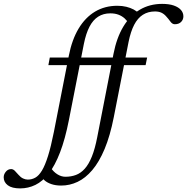

<svg xmlns="http://www.w3.org/2000/svg" viewBox="-202 -730 989 1014"><path d="M575 -426 567 -386H53.5L61 -426ZM161.5 -436Q178 -520.5 213.2 -579.2Q248.5 -638 300.2 -668.8Q352 -699.5 417.5 -699.5Q443.5 -699.5 465 -694.2Q486.5 -689 503.8 -679.8Q521 -670.5 532.5 -658L479.5 -603.5Q470 -620.5 456 -633Q442 -645.5 423.5 -652.5Q405 -659.5 380.5 -659.5Q344 -659.5 316.5 -642Q289 -624.5 270.5 -588.8Q252 -553 241 -498.5L162 -96.5Q142 5 115.2 74.5Q88.5 144 55.8 186Q23 228 -15 246.5Q-53 265 -95.5 265Q-139 265 -160.8 248.5Q-182.5 232 -182.5 206.5Q-182.5 190.5 -171.2 176.8Q-160 163 -143 163Q-133 163 -124 171.8Q-115 180.5 -104 193.5Q-93 206.5 -80.2 212.5Q-67.5 218.5 -55 218.5Q-34 218.5 -15.5 208.2Q3 198 19.5 170.8Q36 143.5 51.5 94.2Q67 45 82.5 -33ZM397.5 -446Q414 -530.5 449.2 -589.2Q484.5 -648 536.5 -678.8Q588.5 -709.5 654.5 -709.5Q691 -709.5 716 -700.8Q741 -692 753.8 -677.2Q766.5 -662.5 766.5 -643.5Q766.5 -626.5 754.5 -614.2Q742.5 -602 721 -602Q708 -602 697.8 -616.2Q687.5 -630.5 676 -643Q665 -656 650.8 -662.8Q636.5 -669.5 616.5 -669.5Q580 -669.5 552.5 -652Q525 -634.5 506.5 -598.8Q488 -563 477 -508.5L399 -111.5Q379.5 -12.5 350.5 56.8Q321.5 126 285.2 168.5Q249 211 207.5 230.5Q166 250 121.5 250Q91.5 250 69 242.2Q46.5 234.5 32.8 222Q19 209.5 15 196L65 154Q79.5 177 100.5 190.2Q121.5 203.5 143.5 203.5Q173.5 203.5 199 194Q224.5 184.5 245.5 161.2Q266.5 138 283 97.2Q299.5 56.5 311.5 -5.5Z"/></svg>

Font: Newsreader Text
Style: Italic
Weight: 400
Italic angle: -17°
Designer: Hugues Gentile
Foundry: Production Type
Version: Version 1.001